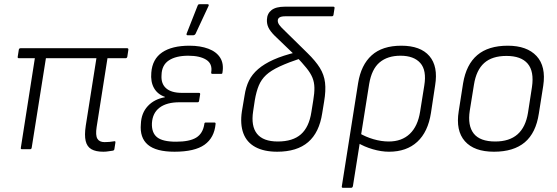

<svg xmlns="http://www.w3.org/2000/svg" viewBox="-20 -715 2671 920"><path d="M475 12Q439 12 418 0Q397 -12 390.5 -39.5Q384 -67 391 -113L442 -436H200L132 -8Q131 0 124 0H85Q78 0 80 -8L147 -436H71Q63 -436 65 -444L70 -476Q71 -484 79 -484H589Q596 -484 595 -476L590 -443Q588 -436 582 -436H495L443 -106Q437 -67 446.5 -50.5Q456 -34 481 -34Q492 -34 504 -35Q516 -36 527 -38Q534 -40 533 -32L528 0Q527 6 520 7Q511 8 499.5 10Q488 12 475 12Z M816 12Q728 12 688.5 -21.5Q649 -55 655 -121Q657 -173 688 -206.5Q719 -240 770 -249V-251Q735 -263 718 -293Q701 -323 705 -367Q710 -432 757 -464Q804 -496 888 -496Q940 -496 978.5 -481.5Q1017 -467 1035 -438.5Q1053 -410 1046 -368Q1046 -361 1040 -361H998Q991 -361 992 -368Q999 -409 968.5 -428.5Q938 -448 882 -448Q823 -448 789 -425.5Q755 -403 754 -355Q751 -314 776 -292Q801 -270 852 -270H933Q940 -270 939 -263L934 -232Q933 -225 927 -225H840Q779 -225 745 -199.5Q711 -174 708 -125Q706 -79 732.5 -57.5Q759 -36 824 -36Q888 -36 920 -55.5Q952 -75 959 -120Q959 -128 966 -128H1007Q1014 -128 1013 -121Q1007 -55 960 -21.5Q913 12 816 12ZM879 -546Q875 -546 874 -548.5Q873 -551 875 -556L927 -688Q929 -693 931.5 -694Q934 -695 938 -695H974Q979 -695 980 -692Q981 -689 979 -686L917 -553Q913 -546 905 -546Z M1308 12Q1245 12 1203.5 -10.5Q1162 -33 1146 -76.5Q1130 -120 1139 -181L1152 -258Q1158 -298 1173 -328.5Q1188 -359 1217 -384Q1246 -409 1290.5 -429Q1335 -449 1401 -465L1428 -438Q1362 -416 1320 -396.5Q1278 -377 1255 -355.5Q1232 -334 1220 -305Q1208 -276 1201 -235L1193 -182Q1182 -111 1211.5 -74Q1241 -37 1311 -37Q1383 -37 1422 -71.5Q1461 -106 1472 -178L1481 -234Q1487 -269 1486.5 -295Q1486 -321 1477 -343Q1468 -365 1448.5 -389Q1429 -413 1399 -445L1296 -544Q1275 -565 1266.5 -582.5Q1258 -600 1259 -621Q1260 -650 1281 -666.5Q1302 -683 1345 -683H1577Q1584 -683 1583 -676L1578 -644Q1577 -637 1570 -637H1348Q1328 -637 1319.5 -631.5Q1311 -626 1311 -616Q1311 -606 1318 -596Q1325 -586 1340 -572L1453 -461Q1492 -423 1512.5 -390Q1533 -357 1537.5 -319Q1542 -281 1533 -228L1524 -173Q1510 -80 1456.5 -34Q1403 12 1308 12Z M1624 185Q1616 185 1618 177L1696 -317Q1710 -404 1761 -450Q1812 -496 1903 -496Q1995 -496 2037.5 -446.5Q2080 -397 2065 -306L2045 -174Q2031 -83 1979.5 -35.5Q1928 12 1844 12Q1807 12 1766 0Q1725 -12 1694 -31L1700 -78Q1732 -59 1769.5 -48Q1807 -37 1843 -37Q1905 -37 1943.5 -73.5Q1982 -110 1993 -180L2013 -305Q2025 -378 1994 -413Q1963 -448 1899 -448Q1837 -448 1799 -416Q1761 -384 1749 -313L1671 177Q1669 185 1662 185Z M2347 12Q2252 12 2207.5 -38.5Q2163 -89 2178 -182L2199 -316Q2214 -406 2267 -451Q2320 -496 2413 -496Q2505 -496 2551 -446.5Q2597 -397 2583 -304L2562 -171Q2548 -78 2494.5 -33Q2441 12 2347 12ZM2353 -37Q2421 -37 2460 -71.5Q2499 -106 2510 -175L2529 -298Q2540 -373 2508.5 -410Q2477 -447 2407 -447Q2338 -447 2300 -413Q2262 -379 2251 -309L2231 -185Q2220 -113 2250 -75Q2280 -37 2353 -37Z"/></svg>

Font: Sofia Sans Light
Style: Italic
Weight: 300
Italic angle: -9°
Version: Version 4.100-B